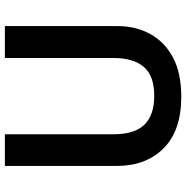

<svg xmlns="http://www.w3.org/2000/svg" viewBox="-8 -746 764 788"><g transform="rotate(-90 374.0 -352.0)"><path d="M661 -252Q661 -178 629 -118.5Q597 -59 533 -24.5Q469 10 371 10Q232 10 159.5 -62.5Q87 -135 87 -254V-714H217V-268Q217 -181 256.5 -141Q296 -101 375 -101Q457 -101 493.5 -144Q530 -187 530 -269V-714H661Z"/></g></svg>

Font: Noto Sans Adlam Unjoined SemiBold
Style: Regular
Weight: 600
Version: Version 3.001